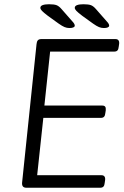

<svg xmlns="http://www.w3.org/2000/svg" viewBox="-20 -884 586 904"><path d="M105 0Q93 0 88 -6Q83 -12 84 -24L152 -676Q153 -688 158 -694Q163 -700 175 -700H524Q533 -700 537.5 -694.5Q542 -689 541 -678L539 -664Q538 -652 533 -646.5Q528 -641 517 -641H216L189 -387H461Q471 -387 475 -382Q479 -377 478 -365L476 -352Q475 -340 470 -334.5Q465 -329 455 -329H184L155 -59H458Q467 -59 471.5 -53.5Q476 -48 475 -37L473 -23Q472 -11 467 -5.5Q462 0 451 0ZM307 -752Q295 -752 284 -756.5Q273 -761 256 -773L206 -809Q185 -825 177.5 -833Q170 -841 170 -847Q170 -856 181 -860Q192 -864 211 -864Q235 -864 246.5 -859.5Q258 -855 270 -841L320 -784Q325 -779 328.5 -773.5Q332 -768 332 -763Q332 -758 325.5 -755Q319 -752 307 -752ZM469 -752Q457 -752 446 -756.5Q435 -761 418 -773L368 -809Q347 -825 339.5 -833Q332 -841 332 -847Q332 -856 343 -860Q354 -864 373 -864Q397 -864 408.5 -859.5Q420 -855 432 -841L482 -784Q487 -779 490.5 -773.5Q494 -768 494 -763Q494 -758 487.5 -755Q481 -752 469 -752Z"/></svg>

Font: Asap Light
Style: Italic
Weight: 300
Italic angle: -6°
Designer: Pablo Cosgaya
Foundry: Omnibus-Type
Version: Version 3.001